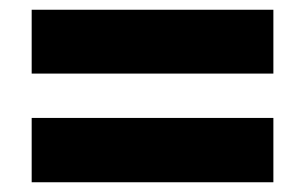

<svg xmlns="http://www.w3.org/2000/svg" viewBox="-20 -549 626 394"><path d="M45 -398H541V-529H45ZM45 -175H541V-307H45Z"/></svg>

Font: Noto Sans Lao Looped Black
Style: Regular
Weight: 900
Designer: Mark Frömberg, Ben Mitchell
Foundry: The Fontpad Ltd
Version: Version 1.002